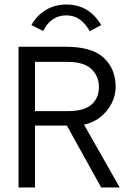

<svg xmlns="http://www.w3.org/2000/svg" viewBox="-20 -830 590 850"><path d="M62 0V-623H272Q387 -623 439.5 -574Q492 -525 492 -445Q492 -408 474.5 -373Q457 -338 425.5 -312.5Q394 -287 352 -278L510 0H428L276 -274H135V0ZM135 -338H280Q352 -338 385 -367Q418 -396 418 -445Q418 -492 385 -524Q352 -556 279 -556H135ZM171 -693 119 -719Q144 -763 184 -786.5Q224 -810 274 -810Q374 -810 428 -719L377 -692Q339 -762 274 -762Q206 -762 171 -693Z"/></svg>

Font: Inconsolata SemiExpanded
Style: Regular
Weight: 400
Width: 6
Monospace: yes
Designer: Raph Levien, Cyreal, Brenton Simpson
Foundry: Raph Levien, Cyreal, Google
Version: Version 3.000; ttfautohint (v1.8.2.53-6de2)